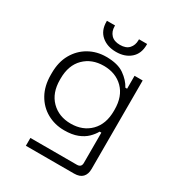

<svg xmlns="http://www.w3.org/2000/svg" viewBox="-206 -817 1056 1146"><g transform="rotate(30 322.0 -244.0)"><path d="M64 -241V-253Q64 -330 95.5 -385Q127 -440 180 -470Q233 -500 298 -500Q378 -500 422.5 -468.5Q467 -437 488 -397H500V-486H556V124Q556 160 537 180Q518 200 479 200H147V146H467Q498 146 498 116V-93H486Q473 -69 449.5 -46Q426 -23 389 -8.5Q352 6 298 6Q233 6 179.5 -24Q126 -54 95 -109.5Q64 -165 64 -241ZM312 -48Q395 -48 446.5 -100Q498 -152 498 -243V-251Q498 -343 446.5 -394.5Q395 -446 312 -446Q230 -446 178 -394.5Q126 -343 126 -251V-243Q126 -152 178 -100Q230 -48 312 -48ZM332 -554Q271 -554 232 -587.5Q193 -621 193 -682V-688H249V-682Q249 -647 270 -624.5Q291 -602 332 -602Q373 -602 393.5 -624.5Q414 -647 414 -682V-688H470V-682Q470 -621 431.5 -587.5Q393 -554 332 -554Z"/></g></svg>

Font: Space Grotesk Variable Light
Style: Regular
Weight: 300
Designer: Florian Karsten
Foundry: Florian Karsten
Version: Version 2.000